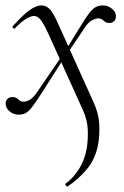

<svg xmlns="http://www.w3.org/2000/svg" viewBox="-20 -415 459 710"><path d="M229 275Q227 276 223.5 271Q220 266 222 264Q248 247 271 211.5Q294 176 301 132Q306 100 304.5 64Q303 28 287 -7L158 -292Q139 -333 128 -344.5Q117 -356 106 -356Q94 -356 76 -345Q58 -334 36 -311Q33 -307 28.5 -311.5Q24 -316 28 -319Q62 -357 87.5 -376Q113 -395 133 -395Q151 -395 164.5 -380.5Q178 -366 196 -325L325 -39Q345 4 347 44Q349 84 343 118Q333 173 301 211Q269 249 229 275ZM48 9Q29 9 14 -4.5Q-1 -18 1 -36Q3 -46 9.5 -51Q16 -56 26 -56Q36 -56 41.5 -52Q47 -48 52.5 -43.5Q58 -39 67 -39Q78 -39 90 -46Q102 -53 115 -71L212 -213L219 -204L129 -63Q109 -32 96.5 -16.5Q84 -1 73.5 4Q63 9 48 9ZM223 -208 216 -218 281 -323Q299 -353 311.5 -368.5Q324 -384 335.5 -389.5Q347 -395 361 -395Q380 -395 395.5 -381.5Q411 -368 408 -350Q407 -340 400 -335Q393 -330 384 -330Q374 -330 368.5 -334.5Q363 -339 357.5 -343Q352 -347 343 -347Q333 -347 319.5 -339.5Q306 -332 295 -315Z"/></svg>

Font: Cormorant Garamond Light
Style: Italic
Weight: 300
Italic angle: -10°
Designer: Christian Thalmann (Catharsis Fonts)
Foundry: Catharsis Fonts
Version: Version 4.001